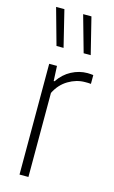

<svg xmlns="http://www.w3.org/2000/svg" viewBox="-124 -856 538 905"><g transform="rotate(15 145.0 -404.0)"><path d="M70 0V-540.5H108L111.5 -467.5H115.5Q141.5 -506 178.8 -525.5Q216 -545 256.5 -545Q265.5 -545 272.5 -544.2Q279.5 -543.5 284.5 -543V-500Q276.5 -501 270.2 -501Q264 -501 255 -501Q214 -501 174.8 -477.8Q135.5 -454.5 113.5 -410V0ZM214 -630.5 164 -808H204.5L248.5 -630.5ZM81.5 -630.5 32 -808H72.5L116 -630.5Z"/></g></svg>

Font: Encode Sans Condensed Condensed ExtraLight
Style: Regular
Weight: 200
Width: 3
Designer: Multiple Designers
Foundry: Impallari Type
Version: Version 3.000; ttfautohint (v1.8.3) -l 8 -r 50 -G 200 -x 14 